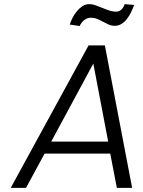

<svg xmlns="http://www.w3.org/2000/svg" viewBox="-20 -910 692 930"><path d="M514 -166H196L106 0H32L409 -690H488L620 0H546ZM504 -224 432 -602 228 -224ZM318 -791Q322 -805 330.5 -822Q339 -839 351 -854Q363 -869 378.5 -879.5Q394 -890 412 -890Q427 -890 441 -885Q455 -880 470 -874Q485 -868 500.5 -862Q516 -856 533 -854Q570 -849 584 -890L630 -886Q624 -870 615.5 -852Q607 -834 595.5 -819Q584 -804 569 -794.5Q554 -785 536 -785Q520 -785 506.5 -791Q493 -797 479.5 -804.5Q466 -812 451.5 -818Q437 -824 419 -824Q403 -824 388.5 -813Q374 -802 366 -784Z"/></svg>

Font: Fz Poppins Light
Style: Italic
Weight: 300
Italic angle: -10°
Designer: Ninad Kale (Devanagari), Jonny Pinhorn (Latin)
Foundry: Indian Type Foundry
Version: Vit hóa bi Vntype.Com & FontZin.Com